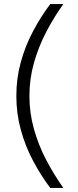

<svg xmlns="http://www.w3.org/2000/svg" viewBox="-20 -820 380 940"><path d="M226 100Q180 39 142 -32.5Q104 -104 82 -184Q60 -264 60 -350Q60 -437 82 -516.5Q104 -596 142 -667.5Q180 -739 226 -800H290Q244 -736 206 -663Q168 -590 146 -511.5Q124 -433 124 -350Q124 -268 146 -189Q168 -110 206 -37.5Q244 35 290 100Z"/></svg>

Font: Figtree Light
Style: Regular
Weight: 300
Designer: Erik Kennedy
Foundry: Erik Kennedy
Version: Version 2.001;gftools[0.9.30]